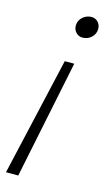

<svg xmlns="http://www.w3.org/2000/svg" viewBox="-139 -542 453 801"><g transform="rotate(15 88.0 -141.0)"><path d="M133 -293 28 218H-25L92 -293ZM153 -500Q170 -500 181 -488Q192 -476 192 -459Q192 -437 176 -422Q160 -407 137 -407Q121 -407 109.5 -419Q98 -431 98 -448Q98 -463 105.5 -474.5Q113 -486 125.5 -493Q138 -500 153 -500Z"/></g></svg>

Font: Red Hat Text
Style: Italic
Weight: 300
Italic angle: -12°
Designer: Pentagram, MCKL
Foundry: Pentagram, MCKL
Version: Version 1.023